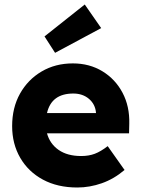

<svg xmlns="http://www.w3.org/2000/svg" viewBox="-20 -824 626 854"><path d="M324 10Q236 10 171 -25Q106 -60 70 -122Q34 -184 34 -263Q34 -345 69 -407.5Q104 -470 165 -506Q226 -542 304 -542Q378 -542 435.5 -507Q493 -472 525 -411.5Q557 -351 555 -274L554 -231H189Q202 -184 241 -157Q280 -130 341 -130Q375 -130 401.5 -140Q428 -150 459 -174L534 -68Q487 -28 433 -9Q379 10 324 10ZM306 -408Q209 -408 189 -321H407V-322Q404 -360 376 -384Q348 -408 306 -408ZM225 -589 178 -662 357 -804 430 -699Z"/></svg>

Font: Lexend Deca
Style: Bold
Weight: 700
Designer: Bonnie Shaver-Troup, Thomas Jockin
Foundry: Lexend
Version: Version 1.008; ttfautohint (v1.8.4.7-5d5b)